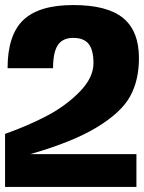

<svg xmlns="http://www.w3.org/2000/svg" viewBox="-20 -740 570 760"><path d="M100 -130H520V0H0V-210Q93 -243 167.5 -282.5Q242 -322 296 -377.5Q350 -433 350 -490Q350 -542 331 -566Q312 -590 270 -590Q228 -590 209 -561.5Q190 -533 190 -470H10Q10 -601 72 -660.5Q134 -720 270 -720Q405 -720 467.5 -668.5Q530 -617 530 -510Q530 -422 495 -358.5Q460 -295 364 -236.5Q268 -178 100 -130Z"/></svg>

Font: Fivo Sans Modern Heavy
Style: Regular
Weight: 900
Designer: Alexander Slobzheninov
Foundry: Alexander Slobzheninov
Version: 1.0